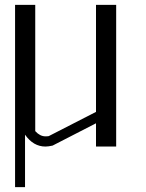

<svg xmlns="http://www.w3.org/2000/svg" viewBox="-20 -603 602 790"><path d="M458 -583V0H375V-95.7L196.3 -3.9Q178.7 0 167 0Q117.2 0 83 -48.8V167H42V-583H125V-63.5Q144.5 -42 167 -42Q176.8 -42 180.7 -43L375 -142.6V-583Z"/></svg>

Font: wanta
Style: Medium
Weight: 500
Version: Version 0.91